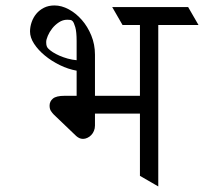

<svg xmlns="http://www.w3.org/2000/svg" viewBox="-20 -670 733 690"><path d="M693.4 -580.1H548.8V0L482.9 -38.1V-261.7H321.3V-218.8Q321.3 -208.5 317.6 -199.7Q314 -190.9 307.9 -184.6Q301.8 -178.2 293.9 -174.6Q286.1 -170.9 278.3 -170.9Q271 -170.9 264.9 -173.8Q258.8 -176.8 253.9 -181.2L173.3 -258.3Q168 -263.7 163.1 -271Q158.2 -278.3 158.2 -290.5Q158.2 -305.7 170.2 -315.7Q182.1 -325.7 211.9 -325.7H255.4V-416Q225.1 -421.4 195.1 -436Q165 -450.7 141.1 -470.5Q117.2 -490.2 102.5 -512.7Q87.9 -535.2 87.9 -556.6Q87.9 -573.7 93.8 -590.6Q99.6 -607.4 110.6 -620.6Q121.6 -633.8 137.9 -642.1Q154.3 -650.4 175.8 -650.4Q201.2 -650.4 227.1 -636.5Q252.9 -622.6 273.9 -598.6Q294.9 -574.7 308.1 -542.5Q321.3 -510.3 321.3 -473.6V-325.7H482.9V-580.1H420.4L383.3 -644.5H656.2ZM152.8 -496.1Q159.2 -489.3 169.9 -482.4Q180.7 -475.6 194.1 -469.7Q207.5 -463.9 223.1 -459.5Q238.8 -455.1 255.4 -453.6V-522Q255.4 -555.7 250.5 -572.5Q245.6 -589.4 240.7 -594.2Q237.3 -597.7 232.9 -598.4Q228.5 -599.1 221.7 -599.1Q205.6 -599.1 191.7 -589.8Q177.7 -580.6 167.7 -567.9Q157.7 -555.2 151.9 -541.5Q146 -527.8 146 -519Q146 -509.3 147.9 -504.2Q149.9 -499 152.8 -496.1Z"/></svg>

Font: Kurinto Seri
Style: Regular
Weight: 400
Designer: Kurinto was developed by Clint Goss from a range of fonts that are compatible with the SIL Open Font License Version 1.1
Foundry: Clinton F. Goss
Version: Version 2.196; July 25, 2020